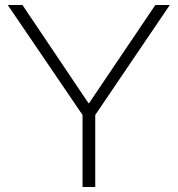

<svg xmlns="http://www.w3.org/2000/svg" viewBox="-20 -750 713 770"><path d="M311 0V-289L11 -730H70L335 -336H337L603 -730H661L362 -289V0Z"/></svg>

Font: M PLUS 2 Thin Light
Style: Regular
Weight: 300
Version: Version 1.001